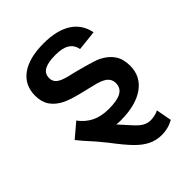

<svg xmlns="http://www.w3.org/2000/svg" viewBox="-213 -647 964 964"><g transform="rotate(-45 269.0 -165.0)"><path d="M37.1 -84.5 111.8 -147.9Q139.2 -110.8 177.2 -92Q215.3 -73.2 269 -73.2Q329.6 -73.2 357.7 -89.6Q385.7 -106 385.7 -140.6Q385.7 -168 364.3 -184.6Q342.8 -201.2 293 -211.9Q249.5 -222.2 218.8 -230Q188 -237.8 167.5 -244.9Q147 -252 133.8 -258.3Q94.7 -277.8 74.2 -307.6Q53.7 -337.4 53.7 -381.8Q53.7 -456.5 109.9 -497.3Q166 -538.1 270 -538.1Q361.8 -538.1 417.2 -503.4Q472.7 -468.8 486.8 -399.9L379.4 -388.2Q373 -421.4 347.2 -438.2Q321.3 -455.1 270 -455.1Q217.8 -455.1 191.9 -440.7Q166 -426.3 166 -394.5Q166 -371.6 182.6 -357.7Q199.2 -343.8 235.8 -334.5Q260.7 -328.6 286.9 -322Q313 -315.4 337.2 -308.6Q361.3 -301.8 381.3 -295.4Q401.4 -289.1 413.6 -283.2Q455.6 -262.2 476.8 -230.5Q498 -198.7 498 -151.4Q498 -75.7 437.5 -33Q377 9.8 269 9.8Q252.9 9.8 239.7 7.8L289.6 63Q314.5 91.8 334.5 103.8Q354.5 115.7 377.9 115.7Q389.6 115.7 406.5 112.3Q423.3 108.9 434.1 102.1L449.7 185.5Q426.8 197.8 406 202.6Q385.3 207.5 365.7 207.5Q326.2 207.5 293 191.2Q259.8 174.8 229 143.1Q212.9 127 191.9 101.6Q170.9 76.2 145 42Q126 18.6 106 -4.9Q85.9 -28.3 64 -51.8Q54.7 -63 47.9 -71.3Q41 -79.6 37.1 -84.5Z"/></g></svg>

Font: Arimo SemiBold
Style: Regular
Weight: 600
Designer: Steve Matteson
Foundry: Monotype Imaging Inc.
Version: Version 1.33